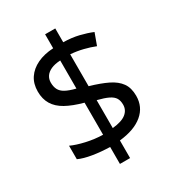

<svg xmlns="http://www.w3.org/2000/svg" viewBox="-193 -875 959 1048"><g transform="rotate(-30 286.0 -350.5)"><path d="M253 -49Q198 -50 146 -58.5Q94 -67 62 -82V-167Q96 -151 149 -139Q202 -127 253 -126V-328Q187 -346 145 -369.5Q103 -393 82.5 -427Q62 -461 62 -508Q62 -557 85.5 -592Q109 -627 152 -647.5Q195 -668 253 -671V-759H317V-672Q370 -671 413.5 -660.5Q457 -650 493 -635L466 -561Q434 -574 395.5 -583.5Q357 -593 317 -596V-395Q383 -376 427 -354.5Q471 -333 493.5 -301.5Q516 -270 516 -220Q516 -150 464 -106.5Q412 -63 317 -53V58H253ZM317 -131Q376 -137 403 -158.5Q430 -180 430 -214Q430 -239 420 -255.5Q410 -272 385.5 -284Q361 -296 317 -307ZM253 -594Q217 -592 194 -581.5Q171 -571 159.5 -554Q148 -537 148 -515Q148 -489 157.5 -470.5Q167 -452 190 -439.5Q213 -427 253 -417Z"/></g></svg>

Font: oriya115
Style: Regular
Weight: 400
Designer: Amélie Bonet and Sol Matas
Foundry: Google LLC
Version: Version 2.003